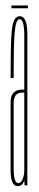

<svg xmlns="http://www.w3.org/2000/svg" viewBox="-20 -664 140 688"><path d="M68 0 67 -22V-363Q67 -476 67 -535.5Q67 -595 50.5 -595V-606Q78 -606 78 -542.2Q78 -478.5 78 -366V0ZM43 3Q18 3 18 -54Q18 -111 18 -183Q18 -255 18 -299Q18 -343 61 -343Q67 -343 73 -343V-332Q67 -332 58.5 -332Q29 -332 29 -293.8Q29 -255.5 29 -183Q29 -116 29 -62Q29 -8 45 -8Q55.5 -8 61.2 -22.2Q67 -36.5 67 -53L70.5 -39Q70.5 -24 64.2 -10.5Q58 3 43 3ZM18 -384.5Q18 -443 18.8 -485Q19.5 -527 22.2 -553.8Q25 -580.5 31.8 -593.2Q38.5 -606 50.5 -606L51.5 -600L50.5 -595Q42.5 -595 38.2 -581.2Q34 -567.5 32 -540.8Q30 -514 29.5 -474.8Q29 -435.5 29 -384.5ZM21 -634.5V-644.5H80V-634.5Z"/></svg>

Font: Anybody UltraCondensed Thin
Style: Regular
Weight: 100
Width: 1
Designer: Tyler Finck
Foundry: Etcetera Type Company
Version: Version 1.110